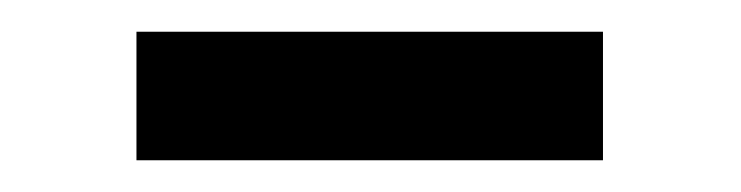

<svg xmlns="http://www.w3.org/2000/svg" viewBox="-20 -329 467 121"><path d="M360 -228H66V-309H360Z"/></svg>

Font: Kolar Light
Style: Regular
Weight: 300
Designer: Ramakrishna Saiteja (Kannada); Shiva Nallaperumal (Latin)
Foundry: Indian Type Foundry
Version: Version 1.001;PS 1.0;hotconv 1.0.88;makeotf.lib2.5.647800